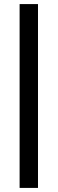

<svg xmlns="http://www.w3.org/2000/svg" viewBox="-20 -720 282 940"><path d="M166 -700H76V200H166Z"/></svg>

Font: Jakob Semi-Condensed
Style: Regular
Weight: 400
Width: 4
Designer: Alan Madić
Foundry: X Cicéro
Version: Version 1.000;Glyphs 3.1.2 (3151)